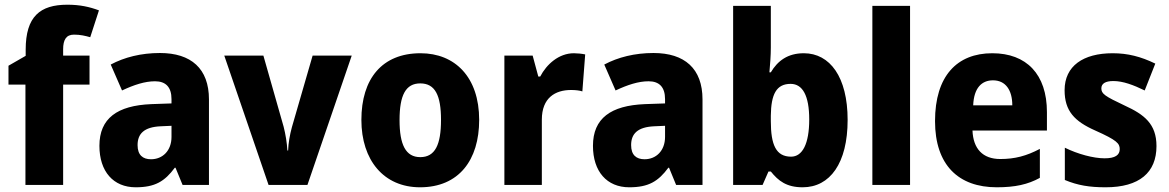

<svg xmlns="http://www.w3.org/2000/svg" viewBox="-20 -785 4962 815"><path d="M360 -426V-549H248V-576C248 -616 261 -638 294 -638C321 -638 342 -633 363 -627L400 -741C360 -756 319 -765 266 -765C150 -765 89 -715 89 -574V-548L16 -506V-426H88V0H248V-426Z M659 -560C579 -560 508 -542 450 -511L498 -401C549 -425 595 -440 638 -440C683 -440 708 -416 708 -364V-346L622 -343C478 -337 402 -283 402 -166C402 -57 461 10 556 10C638 10 679 -15 722 -73H725L755 0H867V-363C867 -494 791 -560 659 -560ZM663 -249 708 -251V-204C708 -145 670 -109 621 -109C586 -109 564 -127 564 -169C564 -217 591 -246 663 -249Z M1120 0H1285L1473 -549H1307L1219 -245C1210 -212 1204 -177 1203 -146H1200C1198 -179 1192 -216 1184 -247L1098 -549H932Z M2014 -276C2014 -458 1911 -559 1765 -559C1602 -559 1514 -451 1514 -276C1514 -105 1609 10 1763 10C1928 10 2014 -106 2014 -276ZM1676 -275C1676 -381 1702 -431 1764 -431C1827 -431 1852 -380 1852 -276C1852 -171 1827 -118 1764 -118C1702 -118 1676 -171 1676 -275Z M2416 -559C2352 -559 2300 -512 2273 -460H2265L2241 -549H2121V0H2280V-277C2280 -370 2337 -403 2404 -403C2422 -403 2441 -401 2452 -397L2464 -554C2450 -557 2431 -559 2416 -559Z M2754 -560C2674 -560 2603 -542 2545 -511L2593 -401C2644 -425 2690 -440 2733 -440C2778 -440 2803 -416 2803 -364V-346L2717 -343C2573 -337 2497 -283 2497 -166C2497 -57 2556 10 2651 10C2733 10 2774 -15 2817 -73H2820L2850 0H2962V-363C2962 -494 2886 -560 2754 -560ZM2758 -249 2803 -251V-204C2803 -145 2765 -109 2716 -109C2681 -109 2659 -127 2659 -169C2659 -217 2686 -246 2758 -249Z M3252 -583V-760H3092V0H3217L3242 -57H3252C3284 -17 3319 10 3387 10C3503 10 3578 -92 3578 -276C3578 -458 3503 -559 3392 -559C3324 -559 3281 -527 3252 -478H3246C3249 -511 3252 -550 3252 -583ZM3336 -429C3387 -429 3415 -379 3415 -278C3415 -174 3386 -120 3338 -120C3274 -120 3252 -170 3252 -271V-294C3253 -384 3275 -429 3336 -429Z M3843 0V-760H3683V0Z M4192 -559C4042 -559 3949 -462 3949 -271C3949 -84 4049 10 4211 10C4289 10 4343 -2 4394 -30V-153C4337 -123 4288 -110 4226 -110C4151 -110 4111 -154 4108 -231H4424V-309C4424 -470 4337 -559 4192 -559ZM4195 -444C4249 -444 4277 -402 4277 -338H4111C4114 -413 4148 -444 4195 -444Z M4889 -165C4889 -259 4837 -299 4754 -337C4669 -377 4655 -387 4655 -410C4655 -430 4672 -441 4706 -441C4747 -441 4792 -424 4839 -401L4884 -515C4822 -545 4767 -559 4703 -559C4578 -559 4499 -505 4499 -402C4499 -314 4541 -270 4629 -231C4721 -190 4733 -176 4733 -152C4733 -127 4714 -113 4669 -113C4621 -113 4555 -131 4500 -158V-21C4555 2 4605 10 4673 10C4817 10 4889 -53 4889 -165Z"/></svg>

Font: Noto Sans Sinhala UI SemiCondensed ExtraBold
Style: Regular
Weight: 800
Width: 4
Designer: Jelle Bosma - Monotype Design Team
Foundry: Monotype Imaging Inc.
Version: Version 2.006